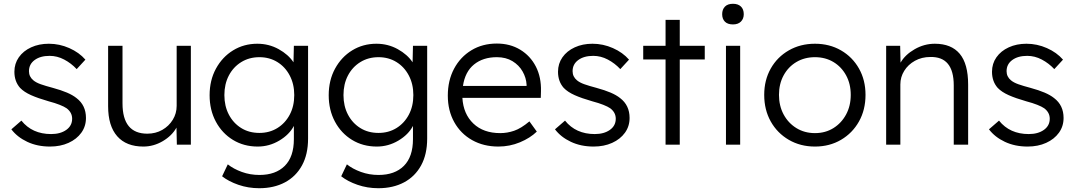

<svg xmlns="http://www.w3.org/2000/svg" viewBox="-20 -764 5682 1014"><path d="M244 10Q177 10 124 -15Q71 -40 40 -81L93 -127Q150 -56 250 -56Q299 -56 330 -78Q361 -100 361 -137Q361 -170 332 -192Q319 -201 295 -210.5Q271 -220 237 -229Q181 -245 144 -261.5Q107 -278 86 -300Q56 -334 56 -385Q56 -428 79.5 -461.5Q103 -495 144.5 -514Q186 -533 238 -533Q294 -533 346 -510Q398 -487 431 -449L385 -399Q356 -430 319 -449.5Q282 -469 242 -469Q193 -469 163 -447Q133 -425 133 -388Q133 -359 156 -340Q170 -328 195.5 -319Q221 -310 259 -300Q303 -288 333.5 -275Q364 -262 384 -246Q434 -208 434 -141Q434 -97 409.5 -63Q385 -29 342 -9.5Q299 10 244 10Z M737 10Q647 10 599 -44.5Q551 -99 551 -203V-522H627V-218Q627 -58 758 -58Q802 -58 837 -78Q872 -98 892.5 -131.5Q913 -165 913 -205V-522H988V0H914L912 -90Q888 -47 839.5 -18.5Q791 10 737 10Z M1349 230Q1291 230 1239 212Q1187 194 1153 167L1183 104Q1213 128 1257 144Q1301 160 1350 160Q1436 160 1484 112Q1532 64 1532 -29V-99Q1508 -53 1455 -21.5Q1402 10 1341 10Q1268 10 1210.5 -25Q1153 -60 1120 -121.5Q1087 -183 1087 -261Q1087 -340 1120.5 -401.5Q1154 -463 1211 -498Q1268 -533 1339 -533Q1400 -533 1451.5 -504.5Q1503 -476 1530 -435L1532 -522H1607V-32Q1607 51 1575 109.5Q1543 168 1485 199Q1427 230 1349 230ZM1350 -62Q1403 -62 1444.5 -87.5Q1486 -113 1510 -158Q1534 -203 1534 -262Q1534 -320 1510 -365.5Q1486 -411 1444.5 -436.5Q1403 -462 1350 -462Q1296 -462 1254 -436Q1212 -410 1188.5 -365Q1165 -320 1165 -262Q1165 -204 1188.5 -159Q1212 -114 1253.5 -88Q1295 -62 1350 -62Z M1978 230Q1920 230 1868 212Q1816 194 1782 167L1812 104Q1842 128 1886 144Q1930 160 1979 160Q2065 160 2113 112Q2161 64 2161 -29V-99Q2137 -53 2084 -21.5Q2031 10 1970 10Q1897 10 1839.5 -25Q1782 -60 1749 -121.5Q1716 -183 1716 -261Q1716 -340 1749.5 -401.5Q1783 -463 1840 -498Q1897 -533 1968 -533Q2029 -533 2080.5 -504.5Q2132 -476 2159 -435L2161 -522H2236V-32Q2236 51 2204 109.5Q2172 168 2114 199Q2056 230 1978 230ZM1979 -62Q2032 -62 2073.5 -87.5Q2115 -113 2139 -158Q2163 -203 2163 -262Q2163 -320 2139 -365.5Q2115 -411 2073.5 -436.5Q2032 -462 1979 -462Q1925 -462 1883 -436Q1841 -410 1817.5 -365Q1794 -320 1794 -262Q1794 -204 1817.5 -159Q1841 -114 1882.5 -88Q1924 -62 1979 -62Z M2612 10Q2534 10 2473.5 -24Q2413 -58 2379 -119Q2345 -180 2345 -259Q2345 -339 2378 -401Q2411 -463 2469.5 -498.5Q2528 -534 2604 -534Q2674 -534 2727.5 -501.5Q2781 -469 2810 -412.5Q2839 -356 2837 -282L2836 -247H2422Q2427 -162 2480 -111.5Q2533 -61 2622 -61Q2659 -61 2695.5 -73.5Q2732 -86 2776 -123L2815 -69Q2780 -35 2726 -12.5Q2672 10 2612 10ZM2604 -462Q2531 -462 2483.5 -423.5Q2436 -385 2425 -310H2761V-317Q2759 -353 2740 -386.5Q2721 -420 2686.5 -441Q2652 -462 2604 -462Z M3115 10Q3048 10 2995 -15Q2942 -40 2911 -81L2964 -127Q3021 -56 3121 -56Q3170 -56 3201 -78Q3232 -100 3232 -137Q3232 -170 3203 -192Q3190 -201 3166 -210.5Q3142 -220 3108 -229Q3052 -245 3015 -261.5Q2978 -278 2957 -300Q2927 -334 2927 -385Q2927 -428 2950.5 -461.5Q2974 -495 3015.5 -514Q3057 -533 3109 -533Q3165 -533 3217 -510Q3269 -487 3302 -449L3256 -399Q3227 -430 3190 -449.5Q3153 -469 3113 -469Q3064 -469 3034 -447Q3004 -425 3004 -388Q3004 -359 3027 -340Q3041 -328 3066.5 -319Q3092 -310 3130 -300Q3174 -288 3204.5 -275Q3235 -262 3255 -246Q3305 -208 3305 -141Q3305 -97 3280.5 -63Q3256 -29 3213 -9.5Q3170 10 3115 10Z M3495 0V-450H3377V-522H3495V-659H3570V-522H3702V-450H3570V0Z M3851 -635Q3823 -635 3808.5 -649.5Q3794 -664 3794 -689Q3794 -714 3808.5 -729Q3823 -744 3851 -744Q3878 -744 3893 -729.5Q3908 -715 3908 -689Q3908 -665 3893 -650Q3878 -635 3851 -635ZM3814 0V-522H3889V0Z M4284 10Q4207 10 4146 -25.5Q4085 -61 4050.5 -122.5Q4016 -184 4016 -263Q4016 -341 4050.5 -402Q4085 -463 4146 -498Q4207 -533 4284 -533Q4361 -533 4421.5 -498Q4482 -463 4516.5 -402Q4551 -341 4551 -263Q4551 -184 4516.5 -122.5Q4482 -61 4421.5 -25.5Q4361 10 4284 10ZM4284 -61Q4339 -61 4381.5 -87.5Q4424 -114 4448.5 -159.5Q4473 -205 4473 -263Q4473 -321 4448.5 -366Q4424 -411 4381.5 -436.5Q4339 -462 4284 -462Q4229 -462 4186 -436.5Q4143 -411 4118.5 -366Q4094 -321 4094 -263Q4094 -205 4118.5 -159.5Q4143 -114 4186 -87.5Q4229 -61 4284 -61Z M4660 0V-522H4734L4736 -433Q4760 -475 4810.5 -504Q4861 -533 4917 -533Q5004 -533 5048.5 -480Q5093 -427 5093 -317V0H5017V-313Q5017 -466 4893 -463Q4848 -463 4812 -443Q4776 -423 4755.5 -390Q4735 -357 4735 -318V0Z M5407 10Q5340 10 5287 -15Q5234 -40 5203 -81L5256 -127Q5313 -56 5413 -56Q5462 -56 5493 -78Q5524 -100 5524 -137Q5524 -170 5495 -192Q5482 -201 5458 -210.5Q5434 -220 5400 -229Q5344 -245 5307 -261.5Q5270 -278 5249 -300Q5219 -334 5219 -385Q5219 -428 5242.5 -461.5Q5266 -495 5307.5 -514Q5349 -533 5401 -533Q5457 -533 5509 -510Q5561 -487 5594 -449L5548 -399Q5519 -430 5482 -449.5Q5445 -469 5405 -469Q5356 -469 5326 -447Q5296 -425 5296 -388Q5296 -359 5319 -340Q5333 -328 5358.5 -319Q5384 -310 5422 -300Q5466 -288 5496.5 -275Q5527 -262 5547 -246Q5597 -208 5597 -141Q5597 -97 5572.5 -63Q5548 -29 5505 -9.5Q5462 10 5407 10Z"/></svg>

Font: Lexend Light
Style: Regular
Weight: 300
Designer: Bonnie Shaver-Troup, Thomas Jockin
Foundry: Lexend
Version: Version 1.007; ttfautohint (v1.8.3)